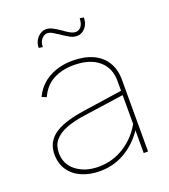

<svg xmlns="http://www.w3.org/2000/svg" viewBox="-133 -810 804 915"><g transform="rotate(-20 268.5 -352.0)"><path d="M271 -508Q211 -508 166.5 -484Q122 -460 99 -408L76 -418Q103 -474 155 -502Q207 -530 272 -530Q332 -530 375 -510.5Q418 -491 441 -453.5Q464 -416 464 -364V0H442V-367Q442 -432 397 -470Q352 -508 271 -508ZM40 -139Q40 -182 63 -211.5Q86 -241 131 -259Q176 -277 246 -287L450 -317V-295L240 -265Q182 -257 142.5 -241.5Q103 -226 82.5 -201Q62 -176 62 -139Q62 -80 107 -46Q152 -12 219 -12Q292 -12 352.5 -51.5Q413 -91 447 -157L460 -146Q423 -75 359.5 -32.5Q296 10 218 10Q167 10 126.5 -7.5Q86 -25 63 -58.5Q40 -92 40 -139ZM266 -663 258 -669Q256 -671 254 -671Q233 -685 223.5 -689.5Q214 -694 205 -694Q189 -694 176 -679Q163 -664 163 -639L143 -642Q143 -672 162 -693Q181 -714 205 -714Q222 -714 238 -705.5Q254 -697 278 -681L282 -678L283 -677Q294 -669 308.5 -661Q323 -653 335 -653Q352 -653 363 -666.5Q374 -680 375 -708L395 -705Q395 -673 377 -653Q359 -633 336 -633Q318 -633 303.5 -640.5Q289 -648 266 -663Z"/></g></svg>

Font: Easer Grotesk Variable
Style: Regular
Weight: 400
Designer: Boardeaser, Bonnie Shaver-Troup, Thomas Jockin
Foundry: Lexend
Version: Version 1.001;Glyphs 3.1.2 (3151)